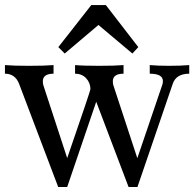

<svg xmlns="http://www.w3.org/2000/svg" viewBox="-23 -730 771 762"><path d="M522.5 12.2H487.3L358.9 -326.2L243.7 12.2H208L52.7 -397.5Q37.1 -437.5 -3.4 -437.5V-471.7Q28.3 -468.8 92.3 -468.8Q156.2 -468.8 189.5 -471.7V-437.5Q147 -437.5 147 -407.2Q147 -397.5 149.4 -390.6L243.7 -102.5Q335.9 -370.1 335.9 -376Q335.9 -400.9 319.1 -419.2Q302.2 -437.5 274.9 -437.5V-471.7Q305.7 -468.8 370.1 -468.8Q434.1 -468.8 467.3 -471.7V-437.5Q424.8 -437.5 424.8 -407.2Q424.8 -397.5 427.2 -390.6L522 -102.1L621.6 -395Q623.5 -400.9 623.5 -408.2Q623.5 -437.5 571.3 -437.5V-471.7Q602.1 -468.8 648.9 -468.8Q695.3 -468.8 728 -471.7V-437.5Q676.3 -437.5 662.6 -397.5ZM502.4 -517.6 367.7 -630.9 233.9 -517.6 208.5 -543 339.4 -710H397L525.9 -543Z"/></svg>

Font: Almanac
Style: Regular
Weight: 400
Designer: Eden's Almanac
Version: Version 3.501;March 28, 2021;FontCreator 13.0.0.2683 64-bit